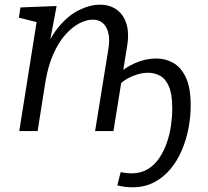

<svg xmlns="http://www.w3.org/2000/svg" viewBox="-20 -557 885 816"><path d="M543.3 239Q528.9 239 512.4 237.2Q495.9 235.3 478.6 231L492.9 174.5Q505.3 177.1 516.4 178.5Q527.6 179.8 537.9 179.8Q577.9 179.8 607 162.5Q636.2 145.2 656.1 115.9Q676.1 86.6 688.8 50.3Q701.4 14 706.8 -24Q712.1 -61.9 712.1 -95.9Q712.1 -156.9 697.8 -189.7Q683.5 -222.5 660.2 -235.1Q636.9 -247.8 609.6 -247.8Q584.9 -247.8 560.7 -239.8Q536.4 -231.8 516.7 -220Q497.1 -208.2 486.5 -194.9L482.4 -241.4Q510.5 -269.7 554.6 -289Q598.8 -308.4 644.1 -308.4Q683.1 -308.4 715.9 -290Q748.8 -271.7 769.4 -228.8Q790.1 -186 790.4 -111Q790.8 -63.3 781.4 -13.6Q772.1 36.1 752.9 81.2Q733.7 126.4 704 161.9Q674.3 197.4 634.2 218.2Q594 239 543.3 239ZM384.2 0 440.1 -345.6Q447.5 -388.2 440.5 -416.5Q433.5 -444.8 416.7 -459.1Q399.9 -473.5 374.3 -473.5Q347.3 -473.5 316.7 -457.5Q286.1 -441.5 257.3 -409Q228.5 -376.6 206.2 -326.1Q183.9 -275.7 172.6 -206.8L139.9 0H61.9L141.9 -502.7L169 -454.8L60.2 -481.9L66.9 -525.4L220.5 -531.4L183.5 -334.5L156.1 -296.6Q182.7 -384 224.5 -436.7Q266.4 -489.4 314.1 -513.2Q361.7 -537.1 404.8 -537.1Q445.5 -537.1 474.6 -516.9Q503.8 -496.7 516.8 -457.5Q529.8 -418.3 520.2 -360.7L462.2 0Z"/></svg>

Font: Bitter Thin
Style: Italic
Weight: 100
Italic angle: -9°
Designer: Sol Matas, and Bitter project Authors
Foundry: Sol Matas
Version: Version 2.002